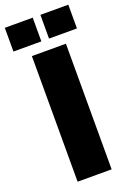

<svg xmlns="http://www.w3.org/2000/svg" viewBox="-211 -973 706 1034"><g transform="rotate(-20 142.0 -456.5)"><path d="M45 -720H240V0H45ZM-40 -913H120V-777H-40ZM164 -913H324V-777H164Z"/></g></svg>

Font: Protest Strike
Style: Regular
Weight: 400
Designer: Octavio Pardo
Foundry: Ashler Design
Version: Version 2.005; ttfautohint (v1.8.4.7-5d5b)